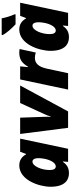

<svg xmlns="http://www.w3.org/2000/svg" viewBox="680 -1486 816 2215"><g transform="rotate(-90 1087.5 -378.0)"><path d="M198 10C263 10 300 -19 329 -60H333L328 0H479L596 -553H445L419 -485H415C388 -532 350 -563 287 -563C119 -563 41 -336 41 -201C41 -44 113 10 198 10ZM276 -142C248 -142 234 -167 234 -212C234 -307 279 -411 331 -411C358 -411 371 -383 371 -341C371 -321 368 -300 365 -280C353 -209 319 -142 276 -142Z M721 0H910L1209 -553H1007L876 -267C868 -250 856 -220 851 -201H847C849 -222 849 -249 848 -275L838 -553H650Z M1162 0H1351L1403 -243C1426 -349 1470 -383 1529 -383C1553 -383 1575 -378 1589 -372L1630 -559C1624 -561 1605 -563 1591 -563C1516 -563 1471 -539 1425 -461H1421L1430 -553H1279Z M1915 -606H2030V-618C2007 -669 1992 -723 1984 -766H1791V-756C1815 -707 1871 -647 1915 -606ZM1766 10C1831 10 1868 -19 1897 -60H1901L1896 0H2047L2164 -553H2013L1987 -485H1983C1956 -532 1918 -563 1855 -563C1687 -563 1609 -336 1609 -201C1609 -44 1681 10 1766 10ZM1844 -142C1816 -142 1802 -167 1802 -212C1802 -307 1847 -411 1899 -411C1926 -411 1939 -383 1939 -341C1939 -321 1936 -300 1933 -280C1921 -209 1887 -142 1844 -142Z"/></g></svg>

Font: Noto Sans Black
Style: Italic
Weight: 900
Italic angle: -12°
Designer: Monotype Design Team
Foundry: Monotype Imaging Inc.
Version: Version 2.013